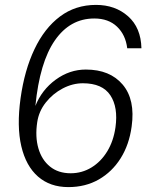

<svg xmlns="http://www.w3.org/2000/svg" viewBox="-20 -753 611 784"><path d="M259 11Q184.5 11 135.2 -32Q86 -75 67 -156Q48 -237 64 -352Q80 -466.5 120.8 -552.2Q161.5 -638 224.8 -685.5Q288 -733 372 -733Q450.5 -733 503 -686.5Q555.5 -640 557.5 -556H499.5Q493 -610.5 458 -644Q423 -677.5 365 -677.5Q266 -677.5 204 -588Q142 -498.5 124.5 -320.5Q150.5 -386 207.2 -427.5Q264 -469 330.5 -469Q429 -469 481 -407.5Q533 -346 517.5 -236Q507.5 -162.5 472.8 -107Q438 -51.5 383.5 -20.2Q329 11 259 11ZM268.5 -45.5Q314.5 -45.5 353.2 -69Q392 -92.5 417.8 -134.8Q443.5 -177 451.5 -233Q463 -315 430.5 -364Q398 -413 318.5 -413Q276.5 -413 236 -391.8Q195.5 -370.5 167 -334.5Q138.5 -298.5 132 -254Q123 -194.5 136.8 -147.2Q150.5 -100 184.2 -72.8Q218 -45.5 268.5 -45.5Z"/></svg>

Font: Public Sans ExtraLight
Style: Italic
Weight: 200
Italic angle: -8°
Designer: The Public Sans project authors (U.S. Web Design System). Libre Franklin designed by Pablo Impallari and Rodrigo Fuenzal
Version: Version 1.007; ttfautohint (v1.8.1) -l 8 -r 50 -G 200 -x 14 